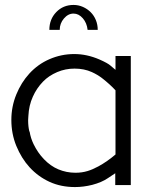

<svg xmlns="http://www.w3.org/2000/svg" viewBox="-20 -750 595 778"><path d="M284 8Q227 8 181 -13Q135 -34 100 -72Q67 -108 46 -159Q26 -208 26 -264Q26 -318 46 -367Q66 -416 99 -452Q134 -490 180 -510Q228 -531 281 -531Q332 -531 383 -509Q417 -494 428 -484Q440 -473 448 -467V-523H510V0H447V-48Q428 -35 417 -28Q392 -11 354 -1Q318 8 284 8ZM282 -472Q245 -472 212 -458Q177 -443 154 -419Q128 -392 113 -358Q97 -323 95 -280Q94 -271 94 -263Q94 -237 99 -217H100Q104 -191 116 -166Q133 -131 158 -105Q185 -77 216 -64Q249 -50 286 -50Q312 -50 335 -57Q355 -63 379 -76Q414 -95 448 -124V-384Q426 -408 394 -433Q376 -447 352 -458Q321 -472 282 -472ZM278 -695Q256 -695 239 -675Q222 -655 222 -629H180Q180 -672 208 -701Q236 -730 278 -730Q298 -730 316 -722Q334 -714 347.5 -700.5Q361 -687 368.5 -668.5Q376 -650 376 -629H335Q332 -657 315.5 -676Q299 -695 278 -695Z"/></svg>

Font: Oxford Sans
Style: Regular
Weight: 400
Designer: Matt McInerney, Pablo Impallari, Rodrigo Fuenzalida
Foundry: Matt McInerney, Pablo Impallari, Rodrigo Fuenzalida
Version: Version 3.000g; ttfautohint (v1.5) -l 8 -r 28 -G 28 -x 14 -D